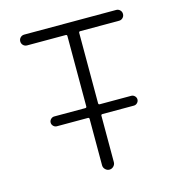

<svg xmlns="http://www.w3.org/2000/svg" viewBox="-108 -849 860 922"><g transform="rotate(-15 321.5 -388.0)"><path d="M132.8 -288.1Q123 -288.1 115.7 -295.4Q108.4 -302.7 108.4 -312.5Q108.4 -322.3 115.7 -329.6Q123 -336.9 132.8 -336.9H287.1Q293.9 -336.9 293.9 -343.8V-693.4Q293.9 -700.2 287.1 -700.2H95.7Q84 -700.2 76.2 -708Q68.4 -715.8 68.4 -727.1Q68.4 -738.3 76.2 -746.1Q84 -753.9 95.7 -753.9H552.7Q563.5 -753.9 571.3 -746.1Q579.1 -738.3 579.1 -727.1Q579.1 -715.8 571.3 -708Q563.5 -700.2 552.7 -700.2H359.4Q352.5 -700.2 352.5 -693.4V-343.8Q352.5 -336.9 359.4 -336.9H515.6Q525.4 -336.9 532.7 -329.6Q540 -322.3 540 -312.5Q540 -302.7 532.7 -295.4Q525.4 -288.1 515.6 -288.1H359.4Q352.5 -288.1 352.5 -281.2V-50.8Q352.5 -39.1 343.8 -30.3Q335 -21.5 323.2 -21.5Q311.5 -21.5 302.7 -30.3Q293.9 -39.1 293.9 -50.8V-281.2Q293.9 -288.1 287.1 -288.1Z"/></g></svg>

Font: Gen Jyuu Gothic P Light
Style: Regular
Weight: 200
Designer: [Source Han Sans]
Ryoko NISHIZUKA  (kana & ideographs); Paul D. Hunt (Latin, Greek & Cyrillic); Wenlong ZHANG  (bopomofo
Version: Version 1.002.20150607